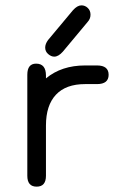

<svg xmlns="http://www.w3.org/2000/svg" viewBox="-20 -697 481 724"><path d="M300.8 -379.9Q228.5 -379.9 190.9 -339.8Q153.3 -299.8 153.3 -223.6V-34.2Q153.3 6.8 118.2 6.8Q83 6.8 83 -34.2V-415Q83 -457 116.2 -457Q153.3 -457 153.3 -412.1V-401.4Q211.9 -450.2 300.8 -450.2H345.7Q389.6 -450.2 389.6 -415Q389.6 -379.9 345.7 -379.9ZM184.6 -483.4Q172.9 -483.4 161.6 -493.2Q150.4 -502.9 150.4 -517.6Q150.4 -531.2 161.1 -545.9L254.9 -658.2Q271.5 -676.8 287.1 -676.8Q300.8 -676.8 311 -667Q321.3 -657.2 321.3 -641.6Q321.3 -626 310.5 -614.3L216.8 -502Q200.2 -483.4 184.6 -483.4Z"/></svg>

Font: Jura
Style: DemiBold
Weight: 600
Version: Version 2.4